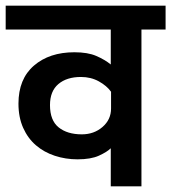

<svg xmlns="http://www.w3.org/2000/svg" viewBox="-30 -656 603 676"><path d="M232 -472Q279 -472 309 -459Q339 -446 360 -429V-552H-10V-636H553V-552H468V0H360V-134Q347 -121 318.5 -108Q290 -95 243 -95Q201 -95 163 -107.5Q125 -120 96.5 -144.5Q68 -169 51.5 -206Q35 -243 35 -291Q35 -378 89.5 -425Q144 -472 232 -472ZM361 -333Q346 -354 318 -369.5Q290 -385 255 -385Q205 -385 175.5 -360Q146 -335 146 -286Q146 -232 176.5 -207.5Q207 -183 258 -183Q301 -183 331 -209Q361 -235 361 -274Z"/></svg>

Font: Mukta SemiBold
Style: Regular
Weight: 600
Designer: Girish Dalvi and Yashodeep Gholap
Foundry: Ek Type
Version: Version 2.538;PS 1.002;hotconv 16.6.51;makeotf.lib2.5.65220;